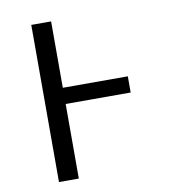

<svg xmlns="http://www.w3.org/2000/svg" viewBox="-78 -759 757 829"><g transform="rotate(-10 300.0 -344.5)"><path d="M486 -327H201V0H114V-689H201V-398H486Z"/></g></svg>

Font: Fira Mono
Style: Regular
Weight: 400
Designer: Carrois Corporate & Edenspiekermann AG
Foundry: Carrois Corporate GbR & Edenspiekermann AG
Version: Version 3.206;PS 003.206;hotconv 1.0.70;makeotf.lib2.5.58329